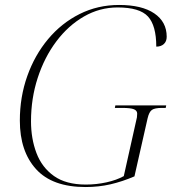

<svg xmlns="http://www.w3.org/2000/svg" viewBox="-20 -744 700 774"><path d="M325 10Q191 10 125.5 -62Q60 -134 60 -258Q60 -353 90 -437.5Q120 -522 174 -586.5Q228 -651 301 -687.5Q374 -724 460 -724Q552 -724 602 -690Q652 -656 652 -596Q652 -577 640.5 -566.5Q629 -556 610 -556Q610 -641 576.5 -677.5Q543 -714 454 -714Q382 -714 318.5 -677.5Q255 -641 207 -577Q159 -513 132 -430Q105 -347 105 -255Q105 -185 127 -127Q149 -69 197.5 -34.5Q246 0 326 0Q369 0 409.5 -9Q450 -18 479 -34L532 -271Q533 -277 533 -286Q533 -298 520 -303.5Q507 -309 472 -309H443L445 -319H650L648 -309H633Q604 -309 592.5 -301Q581 -293 575 -267L522 -33Q473 -12 425.5 -1Q378 10 325 10Z"/></svg>

Font: Noto Serif Display ExtraLight
Style: Italic
Weight: 200
Italic angle: -12°
Designer: Monotype Design Team
Foundry: Monotype Imaging Inc.
Version: Version 2.009